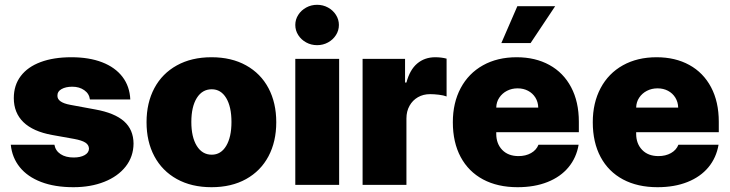

<svg xmlns="http://www.w3.org/2000/svg" viewBox="-20 -778 3074 808"><path d="M284.2 -413.1Q256.8 -413.1 239 -403.1Q221.2 -393.1 221.7 -376Q220.2 -347.2 275.4 -336.9L380.9 -317.4Q462.4 -302.7 502 -267.6Q541.5 -232.4 542 -173.8Q541.5 -118.7 508.8 -77.1Q476.1 -35.6 418.9 -12.9Q361.8 9.8 289.1 9.8Q210.4 9.8 153.1 -12.2Q95.7 -34.2 63.2 -74.5Q30.8 -114.7 25.4 -168.9H209Q213.4 -143.6 234.9 -129.4Q256.3 -115.2 290 -115.2Q318.4 -115.2 336.2 -125.2Q354 -135.3 354.5 -152.3Q354 -168.5 339.1 -178Q324.2 -187.5 292 -193.4L199.2 -210Q119.1 -224.6 78.6 -263.9Q38.1 -303.2 38.1 -365.2Q38.1 -419.4 67.4 -458Q96.7 -496.6 151.1 -516.8Q205.6 -537.1 280.3 -537.1Q355 -537.1 409.9 -515.9Q464.8 -494.6 495.4 -454.6Q525.9 -414.6 528.3 -359.4H358.4Q355.5 -383.8 334.7 -398.4Q314 -413.1 284.2 -413.1Z M596.7 -263.7Q596.7 -345.2 629.6 -407Q662.6 -468.8 724.4 -502.9Q786.1 -537.1 870.1 -537.1Q954.1 -537.1 1015.6 -502.9Q1077.1 -468.8 1109.9 -407Q1142.6 -345.2 1142.6 -263.7Q1142.6 -182.1 1109.9 -120.4Q1077.1 -58.6 1015.6 -24.4Q954.1 9.8 870.1 9.8Q786.1 9.8 724.4 -24.4Q662.6 -58.6 629.6 -120.4Q596.7 -182.1 596.7 -263.7ZM954.1 -264.6Q954.1 -328.6 931.9 -365.5Q909.7 -402.3 871.1 -402.3Q831.1 -402.3 808.1 -365.5Q785.2 -328.6 785.2 -264.6Q785.2 -201.2 808.1 -164.1Q831.1 -127 871.1 -127Q909.7 -127 931.9 -164.1Q954.1 -201.2 954.1 -264.6Z M1222.7 -530.3H1407.2V0H1222.7ZM1222.7 -672.9Q1222.7 -695.8 1235.1 -715.3Q1247.6 -734.9 1268.6 -746.3Q1289.6 -757.8 1314.5 -757.8Q1339.4 -757.8 1360.4 -746.3Q1381.3 -734.9 1393.8 -715.3Q1406.2 -695.8 1406.2 -672.9Q1406.2 -649.9 1393.8 -630.4Q1381.3 -610.8 1360.4 -599.4Q1339.4 -587.9 1314.5 -587.9Q1289.6 -587.9 1268.6 -599.4Q1247.6 -610.8 1235.1 -630.4Q1222.7 -649.9 1222.7 -672.9Z M1505.9 -530.3H1684.6V-430.7H1690.4Q1704.6 -484.4 1735.8 -510.7Q1767.1 -537.1 1811.5 -537.1Q1837.4 -537.1 1859.4 -531.2V-372.1Q1846.7 -377 1826.7 -379.4Q1806.6 -381.8 1790 -381.8Q1761.2 -381.8 1738.8 -368.9Q1716.3 -356 1703.4 -332.8Q1690.4 -309.6 1690.4 -279.3V0H1505.9Z M1885.7 -263.7Q1885.7 -345.2 1918.7 -407.2Q1951.7 -469.2 2012.5 -503.2Q2073.2 -537.1 2154.3 -537.1Q2232.9 -537.1 2292 -504.6Q2351.1 -472.2 2383.5 -410.9Q2416 -349.6 2416 -265.6V-221.7H2068.4V-214.8Q2068.4 -173.3 2093.5 -147.2Q2118.7 -121.1 2162.1 -121.1Q2192.4 -121.1 2214.8 -133.8Q2237.3 -146.5 2246.1 -168.9H2415Q2405.8 -114.3 2372.3 -74Q2338.9 -33.7 2284.2 -12Q2229.5 9.8 2158.2 9.8Q2074.2 9.8 2012.9 -22.9Q1951.7 -55.7 1918.7 -117.2Q1885.7 -178.7 1885.7 -263.7ZM2245.1 -325.2Q2244.6 -348.6 2233.2 -367.2Q2221.7 -385.7 2202.1 -396Q2182.6 -406.2 2158.2 -406.2Q2133.8 -406.2 2113.5 -395.8Q2093.3 -385.3 2081.1 -366.9Q2068.8 -348.6 2068.4 -325.2ZM2157.2 -752H2316.4L2212.9 -596.7H2089.8Z M2474.6 -263.7Q2474.6 -345.2 2507.6 -407.2Q2540.5 -469.2 2601.3 -503.2Q2662.1 -537.1 2743.2 -537.1Q2821.8 -537.1 2880.9 -504.6Q2939.9 -472.2 2972.4 -410.9Q3004.9 -349.6 3004.9 -265.6V-221.7H2657.2V-214.8Q2657.2 -173.3 2682.4 -147.2Q2707.5 -121.1 2751 -121.1Q2781.2 -121.1 2803.7 -133.8Q2826.2 -146.5 2835 -168.9H3003.9Q2994.6 -114.3 2961.2 -74Q2927.7 -33.7 2873 -12Q2818.4 9.8 2747.1 9.8Q2663.1 9.8 2601.8 -22.9Q2540.5 -55.7 2507.6 -117.2Q2474.6 -178.7 2474.6 -263.7ZM2834 -325.2Q2833.5 -348.6 2822 -367.2Q2810.5 -385.7 2791 -396Q2771.5 -406.2 2747.1 -406.2Q2722.7 -406.2 2702.4 -395.8Q2682.1 -385.3 2669.9 -366.9Q2657.7 -348.6 2657.2 -325.2Z"/></svg>

Font: Pretendard GOV Black
Style: Regular
Weight: 900
Designer: Base glyphs from Inter by Rasmus Andersson; Hangeul glyphs from Noto Sans CJK(Source Han Sans) by Jang Soo-young and Kan
Foundry: Kil Hyung-jin
Version: Version 1.309